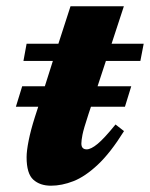

<svg xmlns="http://www.w3.org/2000/svg" viewBox="-20 -575 476 610"><path d="M30.5 -236 50.5 -301H122.5L148 -381.5H54.5L64.5 -436H165.5L204 -555H373.5L334.5 -436H436.5L426 -381.5H316.5L290 -301H397L377 -236H269L261.5 -213.5Q245.5 -165 242 -146.8Q238.5 -128.5 238.5 -119Q238.5 -100.5 255.5 -100.5Q269 -100.5 290 -117.8Q311 -135 347 -179.5L374 -158.5Q331 -89.5 290.8 -51.8Q250.5 -14 213.5 0.5Q176.5 15 142 15Q107 15 85.8 -4.2Q64.5 -23.5 64.5 -75.5Q64.5 -95.5 71 -128.2Q77.5 -161 90.5 -202L101.5 -236Z"/></svg>

Font: Newsreader 16pt ExtraBold
Style: Italic
Weight: 800
Italic angle: -17°
Designer: Hugues Gentile
Foundry: Production Type
Version: Version 1.003; ttfautohint (v1.8.3)